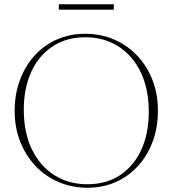

<svg xmlns="http://www.w3.org/2000/svg" viewBox="-20 -874 813 904"><path d="M380.5 -715Q454 -715 516.5 -688.2Q579 -661.5 625.5 -612.5Q672 -563.5 697.8 -497.5Q723.5 -431.5 723.5 -353Q723.5 -274 699 -207.8Q674.5 -141.5 629.8 -92.5Q585 -43.5 524.8 -16.8Q464.5 10 392.5 10Q319 10 256.2 -16.8Q193.5 -43.5 147.2 -92.5Q101 -141.5 75 -207.5Q49 -273.5 49 -352Q49 -431 73.8 -497.2Q98.5 -563.5 143 -612.5Q187.5 -661.5 248.2 -688.2Q309 -715 380.5 -715ZM390.5 -6.5Q482 -6.5 547 -50.5Q612 -94.5 646.2 -171Q680.5 -247.5 680.5 -346.5Q680.5 -456 642.2 -534.8Q604 -613.5 536.5 -656Q469 -698.5 382.5 -698.5Q291 -698.5 226 -654.5Q161 -610.5 126.5 -534Q92 -457.5 92 -358.5Q92 -249 130.5 -170.2Q169 -91.5 236.2 -49Q303.5 -6.5 390.5 -6.5ZM257 -828.5V-854H516V-828.5Z"/></svg>

Font: Newsreader 60pt ExtraLight
Style: Regular
Weight: 250
Designer: Hugues Gentile
Foundry: Production Type
Version: Version 1.003